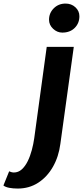

<svg xmlns="http://www.w3.org/2000/svg" viewBox="-148 -826 482 1102"><path d="M-46.2 256.2Q-73.4 256.2 -94.9 252Q-116.4 247.9 -128.4 238.7L-95.5 157.3Q-91.5 159.6 -83.2 161.8Q-74.8 164.1 -69.1 164.1Q-42.9 164.1 -23 146.2Q-3.2 128.2 11.1 99.1Q25.4 70 34.6 35.3Q43.8 0.6 48.5 -32.5L120.2 -557H275.5L198.5 -0.5Q189 73 156 131.1Q123 189.2 71.4 222.7Q19.8 256.2 -46.2 256.2ZM209.5 -638.9Q180 -638.9 156.7 -660.9Q133.4 -682.9 133.4 -712.7Q133.4 -751 160.5 -778.3Q187.7 -805.5 228.3 -805.5Q261.8 -805.5 284.8 -784.3Q307.7 -763.1 307.7 -732.9Q307.7 -692.7 280.8 -665.8Q253.8 -638.9 209.5 -638.9Z"/></svg>

Font: Merriweather Sans Variable Regular
Style: Italic
Weight: 300
Italic angle: -8°
Designer: Eben Sorkin
Foundry: Eben Sorkin
Version: Version 2.001